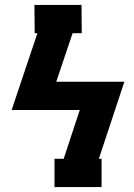

<svg xmlns="http://www.w3.org/2000/svg" viewBox="-20 -755 540 775"><path d="M199 0 200 -3V-114H237L302 -311H27L131 -621H120L119 -735H310L309 -732L310 -621H273L207 -425H482L379 -114H390V0Z"/></svg>

Font: Iosevka Curly Slab Heavy
Style: Italic
Weight: 900
Italic angle: -9°
Monospace: yes
Designer: Belleve Invis
Foundry: Belleve Invis
Version: Version 22.1.2; ttfautohint (v1.8.4)